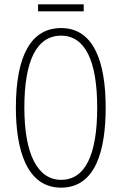

<svg xmlns="http://www.w3.org/2000/svg" viewBox="-20 -853 559 883"><path d="M365 -833H155V-801H365ZM466 -358C466 -569 411 -724 261 -724C126 -724 53 -602 53 -358C53 -170 100 10 261 10C420 10 466 -162 466 -358ZM92 -358C92 -569 146 -689 261 -689C372 -689 427 -572 427 -358C427 -141 372 -26 261 -26C152 -26 92 -146 92 -358Z"/></svg>

Font: Noto Sans Kannada ExtraCondensed ExtraLight
Style: Regular
Weight: 200
Width: 2
Designer: Jelle Bosma - Monotype Design Team
Foundry: Monotype Imaging Inc.
Version: Version 2.005